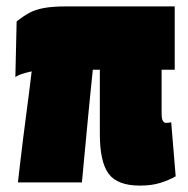

<svg xmlns="http://www.w3.org/2000/svg" viewBox="-20 -570 586 600"><path d="M417 10Q347 10 319.5 -27Q292 -64 292 -152V-352H270Q266 -314 262.5 -278Q259 -242 255.5 -207Q252 -172 249 -138Q246 -104 242.5 -69.5Q239 -35 236 0H36Q40 -34 44 -69Q48 -104 52.5 -139Q57 -174 61.5 -208.5Q66 -243 70.5 -278Q75 -313 79 -347Q65 -344 50.5 -339.5Q36 -335 28 -329L32 -503Q52 -519 71 -529.5Q90 -540 117.5 -545Q145 -550 187 -550H526V-352H485V-218Q485 -208 486 -201Q487 -194 490.5 -190Q494 -186 498 -186Q502 -186 507 -186.5Q512 -187 515 -188L529 -19Q508 -7 481 1.5Q454 10 417 10Z"/></svg>

Font: Georama SemiCondensed Black
Style: Regular
Weight: 900
Width: 4
Designer: Jean-Baptiste Levee
Foundry: Production Type
Version: Version 1.001